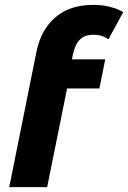

<svg xmlns="http://www.w3.org/2000/svg" viewBox="-20 -770 527 790"><path d="M280 -546 276 -526H413L389 -406H256L174 0H18L130 -557Q148 -647 207.5 -698.5Q267 -750 364 -750Q400 -750 432 -742Q464 -734 487 -720L426 -608Q401 -627 364 -627Q329 -627 309 -607.5Q289 -588 280 -546Z"/></svg>

Font: Montserrat Alternates
Style: Bold Italic
Weight: 700
Italic angle: -11.3°
Designer: Julieta Ulanovsky
Foundry: Julieta Ulanovsky
Version: Version 7.200